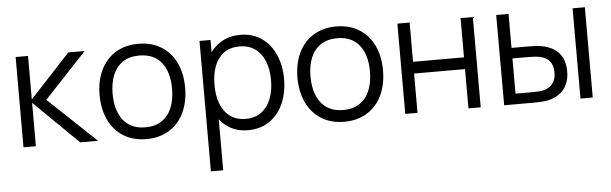

<svg xmlns="http://www.w3.org/2000/svg" viewBox="-50 -730 3643 1144"><g transform="rotate(-5 1772.0 -157.5)"><path d="M70 -540H144V-280L385 -540H483L230 -270L516 0H409L144 -260V0H69.7Z M548.5 -270.7Q548.5 -355.2 579.6 -419.6Q610.7 -484 668.6 -519.5Q726.5 -555 804.2 -555Q883.7 -555 941.4 -519.1Q999.2 -483.2 1029.7 -418.8Q1060.2 -354.5 1060.2 -270.7Q1060.2 -185.7 1029.4 -121.1Q998.7 -56.5 940.8 -20.8Q882.8 15 804.2 15Q725 15 667.3 -21.1Q609.7 -57.2 579.1 -121.9Q548.5 -186.7 548.5 -270.7ZM982.2 -270.7Q982.2 -370.5 936.7 -427.6Q891.2 -484.7 804.2 -484.7Q745 -484.7 705.2 -457.8Q665.5 -431 646 -383Q626.5 -335 626.5 -270.7Q626.5 -205 646.8 -156.5Q667 -108 706.8 -81.7Q746.5 -55.3 804.2 -55.3Q862.7 -55.3 902.6 -82.1Q942.5 -108.8 962.3 -157.4Q982.2 -206 982.2 -270.7Z M1182 -270.7Q1182 -353.3 1208.9 -417.7Q1235.8 -482 1288.6 -518.5Q1341.3 -555 1415.3 -555Q1487.7 -555 1541.2 -518Q1594.8 -481 1623.4 -416.3Q1652 -351.7 1652 -270.7Q1652 -189.2 1623.4 -124.2Q1594.8 -59.2 1540.6 -22.1Q1486.3 15 1412.3 15Q1340 15 1287.9 -22.2Q1235.8 -59.5 1208.9 -124.2Q1182 -188.8 1182 -270.7ZM1169.7 -540H1235.7V-133.3H1243.3V240H1169.7ZM1574 -270.7Q1574 -333.2 1555.2 -382Q1536.3 -430.8 1498 -458.8Q1459.7 -486.7 1403.3 -486.7Q1348.5 -486.7 1310.8 -459.4Q1273.2 -432.2 1254.4 -383.7Q1235.7 -335.2 1235.7 -270.7Q1235.7 -206.7 1254.5 -157.7Q1273.3 -108.7 1311.3 -81Q1349.3 -53.3 1405 -53.3Q1459.8 -53.3 1497.8 -81.5Q1535.8 -109.7 1554.9 -158.8Q1574 -208 1574 -270.7Z M1732 -270.7Q1732 -355.2 1763.1 -419.6Q1794.2 -484 1852.1 -519.5Q1910 -555 1987.7 -555Q2067.2 -555 2124.9 -519.1Q2182.7 -483.2 2213.2 -418.8Q2243.7 -354.5 2243.7 -270.7Q2243.7 -185.7 2212.9 -121.1Q2182.2 -56.5 2124.2 -20.8Q2066.3 15 1987.7 15Q1908.5 15 1850.8 -21.1Q1793.2 -57.2 1762.6 -121.9Q1732 -186.7 1732 -270.7ZM2165.7 -270.7Q2165.7 -370.5 2120.2 -427.6Q2074.7 -484.7 1987.7 -484.7Q1928.5 -484.7 1888.8 -457.8Q1849 -431 1829.5 -383Q1810 -335 1810 -270.7Q1810 -205 1830.2 -156.5Q1850.5 -108 1890.2 -81.7Q1930 -55.3 1987.7 -55.3Q2046.2 -55.3 2086.1 -82.1Q2126 -108.8 2145.8 -157.4Q2165.7 -206 2165.7 -270.7Z M2353.2 -540H2426.5V-305.3H2731.2V-540H2804.5V0H2731.2V-235H2426.5V0H2353.2Z M2944.2 -540H3018.2V-336.7H3111.8Q3169.2 -336.7 3198.5 -331.3Q3336.5 -304.5 3336.5 -168.3Q3336.5 -123.5 3320.5 -90Q3304.5 -56.5 3276.1 -35.9Q3247.7 -15.3 3210.2 -7Q3191.3 -3 3168.7 -1.5Q3146 0 3118.5 0H2944.8ZM3190.2 -69.3Q3220.7 -78 3240.6 -101.9Q3260.5 -125.8 3260.5 -168.3Q3260.5 -211.8 3240.3 -236Q3220.2 -260.2 3183.5 -268Q3157.7 -273.7 3115.5 -273.7H3018.2V-63H3115.5Q3139 -63 3157.3 -64.2Q3175.7 -65.3 3190.2 -69.3ZM3401.2 -540H3474.5V0H3401.2Z"/></g></svg>

Font: Tap Sans
Style: Regular
Weight: 400
Designer: Tap Payments
Foundry: Tap Payments
Version: Version 1.001;Glyphs 3.1.2 (3151)